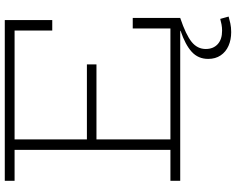

<svg xmlns="http://www.w3.org/2000/svg" viewBox="-114 -678 1010 823"><g transform="rotate(-90 391.5 -267.0)"><path d="M526.5 -400V-359H185V-400ZM680.5 -203.5H725.5V0H27.5V-42H160V-710H27.5V-752H716.5V-548.5H671.5V-710H205V-42H680.5ZM721.5 171.5 731.5 207.5Q719 211 702.2 214.8Q685.5 218.5 665 218.5Q632 218.5 606 207Q580 195.5 565 173.2Q550 151 550 120Q550 77 580.5 49.2Q611 21.5 670.5 1.5V-16L725.5 0Q653 24.5 622.8 49Q592.5 73.5 592.5 109.5Q592.5 141.5 613 160.5Q633.5 179.5 671 179.5Q685 179.5 698 177Q711 174.5 721.5 171.5Z"/></g></svg>

Font: Hepta Slab ExtraLight Light
Style: Regular
Weight: 300
Version: Version 1.100